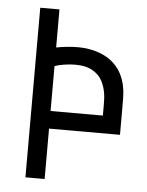

<svg xmlns="http://www.w3.org/2000/svg" viewBox="-48 -656 533 695"><g transform="rotate(5 219.0 -308.0)"><path d="M70.3 0V-616.2H140.1V-478Q161.1 -481.9 181.6 -483.9Q202.1 -485.8 219.2 -485.8Q260.7 -485.8 295.9 -473.1Q331.1 -460.4 353 -438Q370.1 -420.4 379.4 -401.1Q388.7 -381.8 392.8 -362.3Q397 -342.8 397.5 -323.2Q397.9 -303.7 397.9 -285.2V-183.1H140.1V0ZM140.1 -247.1H330.1V-284.2Q330.1 -294.9 329.6 -307.6Q329.1 -320.3 326.4 -334Q323.7 -347.7 318.1 -361.6Q312.5 -375.5 302.2 -388.2Q291.5 -399.9 279.8 -406.7Q268.1 -413.6 256.8 -416.7Q245.6 -419.9 234.9 -420.9Q224.1 -421.9 215.3 -421.9Q195.3 -421.9 174.1 -418.5Q152.8 -415 140.1 -410.2Z"/></g></svg>

Font: Aubrey
Style: Regular
Weight: 400
Designer: Gayaneh Bagdasaryan | Cyreal.org
Foundry: Gayaneh Bagdasaryan | Cyreal.org
Version: Version 1.000